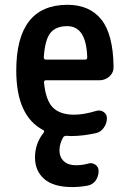

<svg xmlns="http://www.w3.org/2000/svg" viewBox="-20 -550 540 790"><path d="M256.8 -442.4Q210 -442.4 187.5 -414.6Q165 -386.7 160.2 -314.5Q160.2 -305.7 168 -304.7H331.1Q338.9 -304.7 338.9 -314.5Q335 -442.4 256.8 -442.4ZM158.2 -14.6Q46.9 -72.3 46.9 -259.8Q46.9 -529.3 256.8 -530.3Q348.6 -530.3 397 -469.7Q445.3 -409.2 447.3 -276.4Q448.2 -252 430.7 -235.8Q413.1 -219.7 388.7 -219.7H168Q161.1 -219.7 161.1 -210.9Q168 -137.7 197.3 -107.9Q226.6 -78.1 285.2 -78.1Q325.2 -78.1 376 -93.8Q392.6 -98.6 406.2 -89.4Q419.9 -80.1 419.9 -63.5Q419.9 -42 406.7 -23.9Q393.6 -5.9 374 -2Q320.3 9.8 272.5 9.8Q268.6 9.8 262.2 9.3Q255.9 8.8 252.9 8.8Q244.1 8.8 240.2 14.6Q225.6 39.1 224.6 67.4Q224.6 96.7 242.7 113.3Q260.7 129.9 292 129.9Q319.3 129.9 342.8 123Q358.4 118.2 372.1 127.4Q385.7 136.7 385.7 153.3Q385.7 175.8 373.5 192.9Q361.3 210 339.8 213.9Q307.6 219.7 277.3 219.7Q200.2 219.7 162.1 186.5Q124 153.3 124 97.7Q124 40 160.2 -4.9Q164.1 -11.7 158.2 -14.6Z"/></svg>

Font: Rounded Mgen+ 2m medium
Style: Regular
Weight: 500
Designer: [Source Han Sans]
Ryoko NISHIZUKA  (kana & ideographs); Paul D. Hunt (Latin, Greek & Cyrillic); Wenlong ZHANG  (bopomofo
Version: Version 1.059.20150602